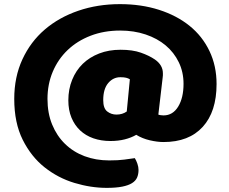

<svg xmlns="http://www.w3.org/2000/svg" viewBox="-20 -683 1109 930"><path d="M640 -30Q616 -16 584.5 -8Q553 0 515 0Q470 0 432.5 -13Q395 -26 368 -51.5Q341 -77 326 -113.5Q311 -150 311 -197Q311 -251 329.5 -296.5Q348 -342 381 -374Q414 -406 460.5 -424Q507 -442 564 -442Q622 -442 662 -428Q702 -414 730 -395Q769 -368 769 -328Q769 -323 769 -318Q769 -313 768 -308L747 -128Q751 -126 759 -125Q767 -124 772 -124Q817 -124 843 -166.5Q869 -209 869 -277Q869 -334 846 -381.5Q823 -429 782.5 -463Q742 -497 685.5 -516Q629 -535 562 -535Q484 -535 419 -510Q354 -485 307.5 -440.5Q261 -396 235.5 -335.5Q210 -275 210 -204Q210 -135 232.5 -80Q255 -25 295 14Q335 53 389.5 73.5Q444 94 509 94Q554 94 582.5 90Q611 86 633 83Q640 94 645.5 110Q651 126 651 140Q651 161 644 177Q637 193 619.5 204Q602 215 572 221Q542 227 497 227Q420 227 340.5 203Q261 179 196 127.5Q131 76 90 -6Q49 -88 49 -204Q49 -310 88.5 -395.5Q128 -481 197 -540Q266 -599 359.5 -631Q453 -663 561 -663Q664 -663 750 -635.5Q836 -608 898 -558Q960 -508 994.5 -436Q1029 -364 1029 -276Q1029 -142 962 -68.5Q895 5 772 5Q742 5 705.5 -3.5Q669 -12 640 -30ZM480 -198Q480 -158 499.5 -143Q519 -128 544 -128Q573 -128 594 -143L609 -299Q601 -304 590.5 -306.5Q580 -309 563 -309Q528 -309 504 -280.5Q480 -252 480 -198Z"/></svg>

Font: Baloo Thambi 2 ExtraBold
Style: Regular
Weight: 800
Designer: Aadarsh Rajan and Ek Type
Foundry: Ek Type
Version: Version 1.640;hotconv 1.0.111;makeotfexe 2.5.65597; ttfautoh